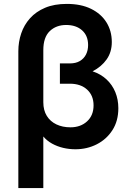

<svg xmlns="http://www.w3.org/2000/svg" viewBox="-20 -754 658 984"><path d="M74 210V-491.5Q74 -539.5 88.8 -583Q103.5 -626.5 134 -660.5Q164.5 -694.5 211.2 -714.2Q258 -734 322.5 -734Q395 -734 446.5 -708.8Q498 -683.5 525.5 -639.5Q553 -595.5 553 -538.5Q553 -487 526.5 -449.5Q500 -412 454.5 -388.5Q496.5 -374.5 526 -347Q555.5 -319.5 571 -281.8Q586.5 -244 586.5 -199.5Q586.5 -134 556.2 -87Q526 -40 476 -14.5Q426 11 366.5 11Q334.5 11 303.8 3.8Q273 -3.5 246.8 -18Q220.5 -32.5 202 -54.5V210ZM341 -101.5Q393 -101.5 426.2 -132Q459.5 -162.5 459.5 -214Q459.5 -264.5 426.5 -294.8Q393.5 -325 338 -325H287V-429H338Q368.5 -429 389.2 -441.2Q410 -453.5 420.8 -474.8Q431.5 -496 431.5 -523Q431.5 -571 400.8 -598.5Q370 -626 319 -626Q268 -626 235 -594.5Q202 -563 202 -497V-230Q202 -189 219.8 -160.2Q237.5 -131.5 269 -116.5Q300.5 -101.5 341 -101.5Z"/></svg>

Font: Geologica EX Med
Style: Regular
Weight: 500
Designer: Sindre Bremnes, Frode Helland
Foundry: Monokrom Skriftforlag AS
Version: Version 1.010;gftools[0.9.28]